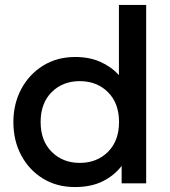

<svg xmlns="http://www.w3.org/2000/svg" viewBox="-20 -740 686 775"><path d="M282 15Q209.5 15 153.5 -19.2Q97.5 -53.5 65.8 -112.8Q34 -172 34 -247.5Q34 -320.5 65.5 -380Q97 -439.5 153.5 -474.8Q210 -510 283.5 -510Q340 -510 384 -490.8Q428 -471.5 460 -437V-720H570V0H471V-70.5Q442.5 -32.5 395.8 -8.8Q349 15 282 15ZM302 -82.5Q371 -82.5 415.8 -127Q460.5 -171.5 460.5 -247.5Q460.5 -323.5 415.8 -368Q371 -412.5 302 -412.5Q233 -412.5 188.5 -368Q144 -323.5 144 -247.5Q144 -171.5 188.8 -127Q233.5 -82.5 302 -82.5Z"/></svg>

Font: Geologica
Style: Regular
Weight: 400
Designer: Sindre Bremnes, Frode Helland
Foundry: Monokrom Skriftforlag AS
Version: Version 1.010; ttfautohint (v1.8.4.7-5d5b);gftools[0.9.28]